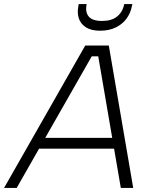

<svg xmlns="http://www.w3.org/2000/svg" viewBox="-61 -924 733 944"><path d="M422 -647H390L21 0H-41L358 -700H474L594 0H533ZM123 -246H530L520 -193H112ZM587 -892Q581 -860 561.5 -833Q542 -806 509 -789.5Q476 -773 431 -773Q387 -773 361 -790Q335 -807 326.5 -834Q318 -861 324 -892L326 -904H365Q357 -865 375 -843Q393 -821 441 -821Q488 -821 515 -843Q542 -865 550 -904H590Z"/></svg>

Font: Albert Sans Light
Style: Italic
Weight: 300
Italic angle: -11.25°
Designer: Andreas Rasmussen
Foundry: a.Foundry
Version: Version 1.025